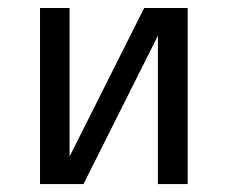

<svg xmlns="http://www.w3.org/2000/svg" viewBox="-20 -465 577 485"><path d="M81.1 0V-444.8H155.8V-69.8L344.2 -444.8H454.1V0H378.9V-375L190.9 0Z"/></svg>

Font: CMU Sans Serif
Style: Medium
Weight: 500
Version: Version 0.7.0